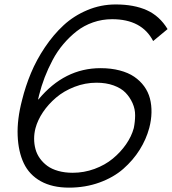

<svg xmlns="http://www.w3.org/2000/svg" viewBox="-20 -840 780 871"><path d="M586.9 -258.8Q592.8 -287.6 593 -316.4Q593.3 -345.2 581.3 -372.1Q569.3 -398.9 549.6 -419.4Q529.8 -439.9 495.6 -452.4Q461.4 -464.8 418 -464.8Q366.2 -464.8 317.9 -446Q269.5 -427.2 234.4 -397.2Q199.2 -367.2 175 -331.3Q150.9 -295.4 141.1 -258.8Q134.8 -234.9 134.8 -210.7Q134.8 -186.5 140.9 -163.8Q147 -141.1 160.9 -121.6Q174.8 -102.1 194.8 -87.4Q214.8 -72.8 244.4 -64.5Q273.9 -56.2 310.1 -56.2Q360.8 -56.2 408.7 -73.7Q456.5 -91.3 491.7 -120.4Q526.9 -149.4 551.8 -185.3Q576.7 -221.2 586.9 -258.8ZM657.2 -259.8Q643.1 -207.5 613.5 -160.4Q584 -113.3 539.6 -74.2Q495.1 -35.2 431.2 -12Q367.2 11.2 293 11.2Q217.3 11.2 165 -17.8Q112.8 -46.9 87.9 -99.4Q63 -151.9 60.1 -225.1Q57.1 -298.3 80.1 -386.2Q95.7 -449.2 120.6 -508.8Q145.5 -568.4 183.8 -625.5Q222.2 -682.6 268.3 -725.3Q314.5 -768.1 375.7 -793.9Q437 -819.8 504.9 -819.8Q587.9 -819.8 646 -793.7Q704.1 -767.6 740.2 -708L674.8 -653.8Q623.5 -752.9 488.8 -752.9Q443.4 -752.9 402.1 -738.5Q360.8 -724.1 328.1 -698.5Q295.4 -672.9 267.6 -640.1Q239.7 -607.4 218.8 -567.9Q197.8 -528.3 182.6 -488.8Q167.5 -449.2 157.2 -408.2L152.8 -389.2H154.8Q272.5 -530.8 436 -530.8Q483.9 -530.8 522.9 -520.5Q562 -510.3 588.9 -491.9Q615.7 -473.6 634 -448.5Q652.3 -423.3 660.2 -393.1Q668 -362.8 667.2 -329.1Q666.5 -295.4 657.2 -259.8Z"/></svg>

Font: Sinkin Sans 300 Light Italic
Style: Regular
Weight: 300
Italic angle: -112°
Designer: Keith Bates
Foundry: K-Type
Version: Sinkin Sans (version 1.0)  by Keith Bates   •   © 2014   www